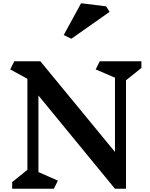

<svg xmlns="http://www.w3.org/2000/svg" viewBox="-20 -1164 924 1184"><path d="M757 -669V0H689L217 -575V-103L337 -50L312 0H55V-41L149 -117V-678L43 -736L68 -786H229L689 -227V-685L570 -736L595 -786H852V-745ZM656 -1091 420 -925 373 -948 480 -1144 634 -1125Z"/></svg>

Font: Inknut Antiqua SemiBold
Style: Regular
Weight: 600
Designer: Claus Eggers Sørensen
Foundry: Claus Eggers Sørensen
Version: Version 1.003; ttfautohint (v1.8.2) -l 8 -r 50 -G 200 -x 14 